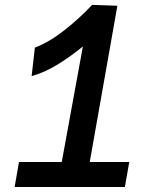

<svg xmlns="http://www.w3.org/2000/svg" viewBox="-20 -748 640 768"><path d="M56 -100H227L311.5 -562Q257 -518 207.2 -488Q157.5 -458 106.5 -443.5L119.5 -557.5Q178 -580 238.5 -627.8Q299 -675.5 348.5 -728.5L449.5 -725L339 -100H497L479.5 0H38.5Z"/></svg>

Font: JuliaMono BoldItalic
Style: Regular
Weight: 700
Italic angle: -9°
Monospace: yes
Designer: cormullion
Foundry: corm
Version: Version 0.049; ttfautohint (v1.8.4)